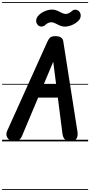

<svg xmlns="http://www.w3.org/2000/svg" viewBox="-25 -1349 861 1832"><path d="M82.5 -4.5Q55 -15.5 42 -41.8Q29 -68 44 -101.5L427.5 -952Q439.5 -978.5 454 -991.2Q468.5 -1004 504.5 -1004Q537 -1004 556 -991.8Q575 -979.5 578.5 -956L714 -93.5Q720.5 -54 705.5 -27.8Q690.5 -1.5 658 0Q621 2 598.5 -15.2Q576 -32.5 570.5 -75.5L527 -417.5H339L184.5 -50.5Q170.5 -16.5 139.8 -5.8Q109 5 82.5 -4.5ZM391 -541H511L483 -760ZM82.5 -4.5Q55 -15.5 42 -41.8Q29 -68 44 -101.5L427.5 -952Q439.5 -978.5 454 -991.2Q468.5 -1004 504.5 -1004Q537 -1004 556 -991.8Q575 -979.5 578.5 -956L714 -93.5Q720.5 -54 705.5 -27.8Q690.5 -1.5 658 0Q621 2 598.5 -15.2Q576 -32.5 570.5 -75.5L527 -417.5H339L184.5 -50.5Q170.5 -16.5 139.8 -5.8Q109 5 82.5 -4.5ZM391 -541H511L483 -760ZM334.5 -1112Q318 -1130.5 320.2 -1155.2Q322.5 -1180 341 -1200.5Q366.5 -1227 402.2 -1242.2Q438 -1257.5 474 -1257.5Q499 -1257.5 521.5 -1247.2Q544 -1237 564.2 -1226.5Q584.5 -1216 601.5 -1216Q616 -1216 630 -1222.2Q644 -1228.5 654.5 -1238Q670.5 -1255.5 692 -1256.5Q713.5 -1257.5 730 -1240.5Q746.5 -1222 745 -1197Q743.5 -1172 725 -1152.5Q699 -1126 663 -1110.5Q627 -1095 591 -1095Q567.5 -1095 545 -1105.5Q522.5 -1116 502.2 -1126.2Q482 -1136.5 465 -1136.5Q450.5 -1136.5 435.8 -1130.2Q421 -1124 410 -1113.5Q393 -1096 371 -1095.8Q349 -1095.5 334.5 -1112ZM-5 455H816V463H-5ZM-5 -16H816V0H-5ZM-5 -549H816V-541H-5ZM-5 -1329H816V-1321H-5Z"/></svg>

Font: Edu SA Dotted Guide
Style: Regular
Weight: 400
Designer: Tina and Corey Anderson, Eben Sorkin, Mirko Velimirovic
Foundry: Google for Education
Version: Version 2.000